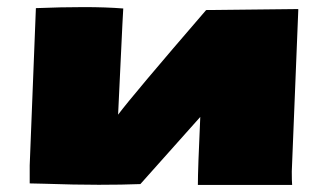

<svg xmlns="http://www.w3.org/2000/svg" viewBox="-20 -525 928 543"><path d="M314 -200.7Q354.5 -254.9 563 -496.6L823.7 -499.5L805.2 -40Q805.2 -12.2 806.2 -2H539.6Q539.6 -46.4 546.4 -194.3L377 -4.4Q326.2 -2.4 259.3 -2.4Q192.4 -2.4 104 -5.4L64 -6.3V-57.1L81.5 -502Q153.8 -504.9 216.8 -504.9Q279.8 -504.9 328.6 -501L326.2 -457Q316.4 -243.2 314 -200.7Z"/></svg>

Font: Seymour One
Style: Book
Weight: 400
Designer: vernon adams
Foundry: vernon adams
Version: Version 1.000; ttfautohint (v0.93) -l 8 -r 50 -G 200 -x 0 -w